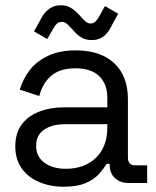

<svg xmlns="http://www.w3.org/2000/svg" viewBox="-20 -694 591 728"><path d="M38 -139Q38 -189 62 -221.5Q86 -254 128 -270.5Q170 -287 222 -287H387V-323Q387 -375 356.5 -405Q326 -435 266 -435Q207 -435 174 -406.5Q141 -378 129 -330L55 -354Q67 -395 93 -428.5Q119 -462 162.5 -482.5Q206 -503 267 -503Q361 -503 413 -454.5Q465 -406 465 -318V-97Q465 -67 493 -67H538V0H469Q436 0 416 -18.5Q396 -37 396 -68V-73H384Q373 -54 354.5 -33.5Q336 -13 304 0.5Q272 14 221 14Q170 14 128 -4Q86 -22 62 -56Q38 -90 38 -139ZM387 -212V-223H225Q178 -223 147.5 -202.5Q117 -182 117 -141Q117 -100 148.5 -77Q180 -54 230 -54Q300 -54 343.5 -95.5Q387 -137 387 -212ZM159 -546 109 -575 140 -631Q152 -651 169.5 -662.5Q187 -674 210 -674Q231 -674 246.5 -665.5Q262 -657 280 -638Q292 -624 302 -614.5Q312 -605 323 -605Q334 -605 341 -611.5Q348 -618 354 -628L378 -671L428 -642L397 -585Q386 -565 369 -553.5Q352 -542 328 -542Q307 -542 291 -550.5Q275 -559 258 -579Q246 -592 236 -601.5Q226 -611 215 -611Q203 -611 196 -604.5Q189 -598 184 -589Z"/></svg>

Font: Space Grotesk Frontify
Style: Regular
Weight: 400
Designer: Florian Karsten
Version: Version 2.000